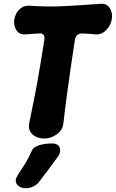

<svg xmlns="http://www.w3.org/2000/svg" viewBox="-20 -706 607 1005"><path d="M312 -61Q308 -25 277.5 -3Q247 19 211 19Q174 19 150 -3Q126 -25 133 -61Q150 -143 163.5 -213Q177 -283 188.5 -352Q200 -421 212 -497Q217 -532 189 -531Q170 -530 151.5 -529Q133 -528 114 -526Q81 -524 65.5 -548.5Q50 -573 55 -605Q61 -638 83.5 -658.5Q106 -679 138 -676Q228 -669 320 -674Q412 -679 506 -686Q538 -689 554.5 -664Q571 -639 565 -605Q560 -573 536 -548.5Q512 -524 481 -526Q464 -528 447 -529Q430 -530 413 -531Q378 -532 372 -497Q360 -421 350 -351Q340 -281 330.5 -211Q321 -141 312 -61ZM183 248Q173 261 154.5 270Q136 279 116 279H112Q96 279 82 271Q68 263 63.5 248Q59 233 72 212Q98 173 114.5 146Q131 119 147 82Q153 69 168.5 61Q184 53 205 49Q226 45 246 45H253Q274 45 284.5 55Q295 65 295 81Q295 97 283 114Q255 153 233 182Q211 211 183 248Z"/></svg>

Font: Winky Sans
Style: Bold Italic
Weight: 700
Italic angle: -8.97852°
Designer: Simon Atzbach
Foundry: typofactur
Version: Version 1.205